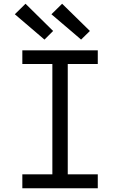

<svg xmlns="http://www.w3.org/2000/svg" viewBox="-20 -1003 640 1023"><path d="M99 0V-74H259V-662H99V-735H501V-662H341V-74H501V0ZM412 -792 389 -812 254 -927 311 -983 459 -838ZM217 -792 59 -927 116 -983 263 -838Z"/></svg>

Font: Nova
Style: Regular
Weight: 400
Monospace: yes
Designer: Belleve Invis
Foundry: Belleve Invis
Version: Version 24.1.4; ttfautohint (v1.8.4)